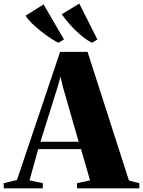

<svg xmlns="http://www.w3.org/2000/svg" viewBox="-84 -1026 779 1046"><path d="M8.5 -45.5 243.5 -743.5H393L618.5 -42.5L675 -28V0H335.5V-28L406.5 -43.5L357.5 -213.5H124L77 -43.5L149 -28V0H-63.5L-64 -28ZM344.5 -254 259.5 -549.5 245.5 -608.5 229 -549.5 136.5 -254ZM234 -793Q214 -803 188.2 -820Q162.5 -837 136.5 -857.8Q110.5 -878.5 89 -899.8Q67.5 -921 55.5 -940.5L153.5 -1002L264.5 -811L235 -793ZM416.5 -793Q386 -809 354.2 -836Q322.5 -863 295.8 -893.2Q269 -923.5 252.5 -948.5L348 -1006.5L446.5 -811L417.5 -793Z"/></svg>

Font: Merriweather 120pt Black
Style: Regular
Weight: 900
Designer: Eben Sorkin
Foundry: Eben Sorkin
Version: Version 2.100